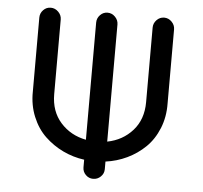

<svg xmlns="http://www.w3.org/2000/svg" viewBox="-51 -753 860 815"><g transform="rotate(5 379.0 -346.0)"><path d="M662.1 -653.8V-338.9Q663.1 -281.2 643.3 -232.4Q623.5 -183.6 589.4 -150.4Q555.2 -117.2 512 -96.7Q468.8 -76.2 420.9 -69.8V-37.1Q420.9 -18.6 407.2 -5.4Q393.6 7.8 375 7.8Q356.4 7.8 343.3 -5.4Q330.1 -18.6 330.1 -37.1V-69.8Q282.7 -76.2 239.7 -96.7Q196.8 -117.2 162.1 -150.1Q127.4 -183.1 107.2 -232.2Q86.9 -281.2 87.9 -338.9V-653.8Q87.9 -672.9 101.1 -686.5Q114.3 -700.2 132.8 -700.2Q151.4 -700.2 165.3 -686.3Q179.2 -672.4 179.2 -653.8V-335.9Q179.2 -262.7 221.7 -215.1Q264.2 -167.5 330.1 -154.8V-653.8Q330.1 -672.9 343.3 -686.5Q356.4 -700.2 375 -700.2Q393.6 -700.2 407.2 -686.3Q420.9 -672.4 420.9 -653.8V-154.8Q486.3 -167.5 528.6 -215.1Q570.8 -262.7 570.8 -335.9V-653.8Q570.8 -672.4 584.2 -686.3Q597.7 -700.2 616.2 -700.2Q634.8 -700.2 648.4 -686.3Q662.1 -672.4 662.1 -653.8Z"/></g></svg>

Font: Aka-Acid-Varela
Style: Regular
Weight: 400
Designer: Joe Prince, Avraham Cornfeld, Cyberella
Foundry: Joe Prince, Avraham Cornfeld, Cyberella
Version: Version 2.000; ttfautohint (v1.5.33-1714) -l 8 -r 50 -G 200 